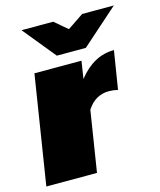

<svg xmlns="http://www.w3.org/2000/svg" viewBox="-107 -777 711 854"><g transform="rotate(-15 249.0 -350.0)"><path d="M262.5 -550H195.8L73.3 -700H219.2L278.3 -650L352.5 -700H498.3L329.2 -550ZM0 0 79.2 -500H295.8L283.3 -419.2Q353.3 -508.3 447.5 -508.3L419.2 -332.5Q398.3 -337.5 378.3 -337.5Q315 -337.5 277.5 -279.2L233.3 0Z"/></g></svg>

Font: BoonTook
Style: Italic
Weight: 400
Italic angle: -9°
Designer: Sungsit Sawaiwan
Foundry: FontUni
Version: Version 3.0